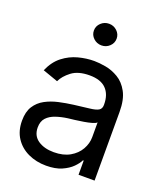

<svg xmlns="http://www.w3.org/2000/svg" viewBox="-140 -841 799 945"><g transform="rotate(20 259.0 -368.5)"><path d="M213.9 12.7Q162.1 12.7 119.6 -7.1Q77.1 -26.9 52.2 -64.5Q27.3 -102.1 27.3 -155.3Q27.3 -202.1 45.9 -231.2Q64.5 -260.3 95.5 -277.1Q126.5 -293.9 163.8 -302.2Q201.2 -310.5 239.3 -315.4Q289.1 -321.8 320.1 -325.2Q351.1 -328.6 365.5 -336.9Q379.9 -345.2 379.9 -365.2V-368.2Q379.9 -420.4 351.3 -449.5Q322.8 -478.5 264.6 -478.5Q205.1 -478.5 170.9 -452.4Q136.7 -426.3 123 -396.5L43 -424.8Q64.5 -474.6 100.3 -502.4Q136.2 -530.3 178.5 -541.5Q220.7 -552.7 261.7 -552.7Q288.1 -552.7 322.3 -546.6Q356.4 -540.5 388.9 -521.2Q421.4 -502 442.6 -463.1Q463.9 -424.3 463.9 -359.4V0H379.9V-74.2H376Q367.7 -56.6 347.7 -36.4Q327.6 -16.1 294.7 -1.7Q261.7 12.7 213.9 12.7ZM226.6 -62.5Q276.4 -62.5 310.5 -82Q344.7 -101.6 362.3 -132.6Q379.9 -163.6 379.9 -197.3V-274.4Q374.5 -268.1 356.7 -262.9Q338.9 -257.8 315.7 -253.9Q292.5 -250 270.5 -247.3Q248.5 -244.6 235.4 -243.2Q202.6 -238.8 174.3 -229.2Q146 -219.7 128.7 -201.2Q111.3 -182.6 111.3 -150.4Q111.3 -106.9 143.8 -84.7Q176.3 -62.5 226.6 -62.5ZM267.6 -636.7Q243.2 -636.7 225.6 -653.3Q208 -669.9 208 -693.4Q208 -716.8 225.6 -733.4Q243.2 -750 267.6 -750Q292 -750 309.6 -733.4Q327.1 -716.8 327.1 -693.4Q327.1 -669.9 309.6 -653.3Q292 -636.7 267.6 -636.7Z"/></g></svg>

Font: Inter Tight
Style: Regular
Weight: 400
Designer: Rasmus Andersson
Foundry: rsms
Version: Version 3.002